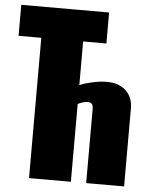

<svg xmlns="http://www.w3.org/2000/svg" viewBox="-56 -857 730 904"><g transform="rotate(5 309.0 -405.0)"><path d="M115.2 0V-663.1H7.8V-809.6H422.9V-663.1H313V-457Q319.8 -460 332 -464.4Q344.2 -468.8 377.7 -476.1Q411.1 -483.4 439.5 -483.4Q499 -483.4 531.7 -452.1Q564.5 -420.9 564.5 -368.2V0H385.3V-351.1Q385.3 -366.7 379.2 -374Q373 -381.3 357.4 -380.9Q336.4 -379.9 313 -367.7V0Z"/></g></svg>

Font: Oswald
Style: Heavy
Weight: 800
Designer: Vernon Adams
Foundry: Vernon Adams
Version: 3.0; ttfautohint (v0.95) -l 8 -r 50 -G 200 -x 0 -w "G" -W -c